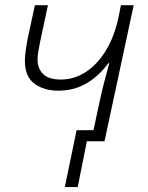

<svg xmlns="http://www.w3.org/2000/svg" viewBox="-20 -551 578 749"><path d="M232.9 178.7 278.8 -43H344.7L368.2 -152.8Q377.9 -198.7 388.7 -239Q399.4 -279.3 406.2 -304.2H402.3Q369.1 -257.8 320.3 -227.5Q271.5 -197.3 207 -197.3Q151.4 -197.3 114.3 -224.6Q77.1 -252 77.1 -314.5Q77.1 -334.5 80.8 -358.2Q84.5 -381.8 87.9 -400.4L116.2 -530.8H167L138.2 -396Q132.8 -370.6 129.6 -351.8Q126.5 -333 126.5 -319.3Q126.5 -283.7 148.2 -262.2Q169.9 -240.7 217.3 -240.7Q269.5 -240.7 315.2 -270.5Q360.8 -300.3 394 -355.5Q427.2 -410.6 442.9 -486.3L451.7 -530.8H501.5L387.7 0H318.8L283.2 178.7Z"/></svg>

Font: Open Sans Light
Style: Italic
Weight: 300
Italic angle: -12°
Designer: Monotype Design Team
Foundry: Monotype Imaging Inc.
Version: Version 3.003; ttfautohint (v1.8.4)